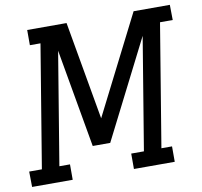

<svg xmlns="http://www.w3.org/2000/svg" viewBox="-98 -821 955 908"><g transform="rotate(-10 379.5 -367.5)"><path d="M-16 0 -17 -74H44L141 -662H90V-735H279L362 -263L601 -735H775L776 -662H715L618 -74H669V0H473V-74H534L623 -613L384 -141H300L217 -613L128 -74H179V0Z"/></g></svg>

Font: Iosevka Etoile
Style: Italic
Weight: 400
Italic angle: -9°
Designer: Belleve Invis
Foundry: Belleve Invis
Version: Version 22.1.2; ttfautohint (v1.8.4)